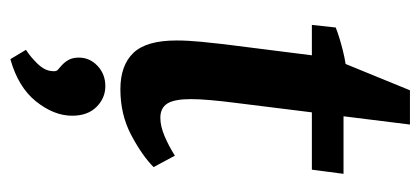

<svg xmlns="http://www.w3.org/2000/svg" viewBox="-240 -349 810 370"><g transform="rotate(90 165.0 -164.0)"><path d="M152 9Q106 9 82 -16Q58 -41 58 -99Q58 -121 60.5 -146.5Q63 -172 65 -189L91 -395L154 -549H220L178 -211Q175 -188 173 -165.5Q171 -143 171 -127Q171 -95 179.5 -81.5Q188 -68 207 -68Q223 -68 242 -76Q261 -84 280 -96L302 -55Q280 -33 240.5 -12Q201 9 152 9ZM28 -360 33 -406Q51 -413 76.5 -419.5Q102 -426 129 -428L167 -421H315L307 -360ZM94 221 76 191Q90 182 103 168.5Q116 155 117 141Q118 133 115 130Q112 127 107 123Q100 117 95.5 109Q91 101 91 89Q91 68 107 53Q123 38 146 38Q169 38 186 55Q203 72 203 102Q203 137 175.5 171.5Q148 206 94 221Z"/></g></svg>

Font: Rasa SemiBold
Style: Italic
Weight: 600
Italic angle: -7.10001°
Designer: Anna Giedrys (Yrsa+Rasa design), David Brezina (Yrsa art-direction, Rasa art-direction, design)
Foundry: Rosetta Type Foundry
Version: Version 2.004